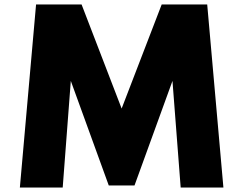

<svg xmlns="http://www.w3.org/2000/svg" viewBox="-20 -845 1096 865"><path d="M69.5 0H262.5L299 -480.5L470 -9.5H586L757 -480.5L794 0H986.5L913.5 -825H708.5L528 -356L347.5 -825H142.5Z"/></svg>

Font: Spartan ExtraBold
Style: Regular
Weight: 800
Designer: Matt Bailey, Mirko Velimirovic
Foundry: Matt Bailey
Version: Version 1.003; ttfautohint (v1.8.3)